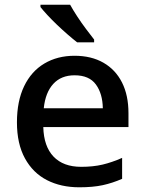

<svg xmlns="http://www.w3.org/2000/svg" viewBox="-20 -786 615 816"><path d="M297 -549Q368 -549 419.5 -519.5Q471 -490 498.5 -435.5Q526 -381 526 -305V-246H164Q166 -164 207.5 -120.5Q249 -77 325 -77Q376 -77 416 -86.5Q456 -96 499 -115V-26Q458 -8 416.5 1Q375 10 317 10Q239 10 179.5 -20.5Q120 -51 86 -113Q52 -175 52 -266Q52 -356 82.5 -419.5Q113 -483 168.5 -516Q224 -549 297 -549ZM297 -466Q240 -466 206.5 -429.5Q173 -393 166 -326H417Q416 -388 387.5 -427Q359 -466 297 -466ZM278 -766Q290 -744 308 -716.5Q326 -689 345.5 -663Q365 -637 380 -618V-606H308Q290 -620 267.5 -639.5Q245 -659 222.5 -680.5Q200 -702 181.5 -722Q163 -742 152 -756V-766Z"/></svg>

Font: Noto Sans Syriac Eastern Medium
Style: Regular
Weight: 500
Designer: Patrick Giasson and the Monotype Design Team
Foundry: Monotype Imaging Inc.
Version: Version 3.001